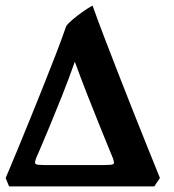

<svg xmlns="http://www.w3.org/2000/svg" viewBox="-25 -663 618 683"><path d="M523.9 0H7.3L-4.9 -29.8Q-4.9 -29.8 6.8 -57.4Q18.6 -85 37.8 -131.6Q57.1 -178.2 80.6 -236.1Q104 -293.9 128.4 -354.7Q152.8 -415.5 174.3 -471.4Q195.8 -527.3 210.4 -569.8Q217.8 -580.6 235.1 -595Q252.4 -609.4 271.7 -622.8Q291 -636.2 304.2 -643.1Q321.3 -595.2 345.5 -531.7Q369.6 -468.3 396.7 -399.2Q423.8 -330.1 449.7 -264.4Q475.6 -198.7 497.1 -145.8Q518.6 -92.8 531.2 -61.3Q543.9 -29.8 543.9 -29.8ZM376.5 -100.6Q376.5 -100.6 363.3 -132.8Q350.1 -165 329.1 -216.8Q308.1 -268.6 284.7 -328.4Q261.2 -388.2 241.2 -443.4Q219.2 -381.3 195.1 -320.6Q170.9 -259.8 150.1 -210Q129.4 -160.2 116.5 -130.4Q103.5 -100.6 103.5 -100.6Q99.1 -88.4 99.9 -83Q100.6 -77.6 113.3 -76.7Q126 -75.7 156.7 -75.7H322.3Q354.5 -75.7 367.2 -76.7Q379.9 -77.6 380.4 -83Q380.9 -88.4 376.5 -100.6Z"/></svg>

Font: Gentium Book Plus
Style: Bold
Weight: 700
Designer: Victor Gaultney, Annie Olsen, Iska Routamaa, Becca Hirsbrunner
Foundry: SIL International
Version: Version 6.101